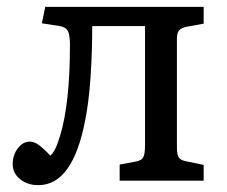

<svg xmlns="http://www.w3.org/2000/svg" viewBox="-20 -527 662 560"><path d="M92 13Q60 13 38.5 -4.5Q17 -22 17 -48Q17 -75 32 -94.5Q47 -114 67 -114Q79 -114 92 -105Q105 -96 127 -73Q142 -86 155 -130Q184 -225 184 -395Q184 -425 178 -436.5Q172 -448 154 -451L102 -459L112 -507H574V-458L525 -449Q509 -446 502.5 -438.5Q496 -431 496 -414V-100Q496 -77 501 -68.5Q506 -60 521 -57L574 -46V0H329V-47L377 -56Q393 -59 398 -68.5Q403 -78 403 -104V-451H249Q249 -373 244 -301Q239 -229 229 -179Q193 13 92 13Z"/></svg>

Font: Literata 12pt
Style: Regular
Weight: 400
Designer: Latin by Veronika Burian and Jose Scaglione. Greek by Irene Vlachou. Cyrillic by Vera Evstafieva.
Foundry: TypeTogether
Version: Version 3.002